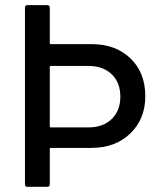

<svg xmlns="http://www.w3.org/2000/svg" viewBox="-20 -720 612 740"><path d="M175.8 -549.8H335Q425.3 -549.8 482.7 -495.1Q540 -440.4 540 -349.1Q540 -261.7 482.4 -205.8Q424.8 -149.9 331.1 -149.9H175.8Q171.9 -149.9 171.9 -146V-9.8Q171.9 0 162.1 0H85.9Q76.2 0 76.2 -9.8V-689.9Q76.2 -700.2 85.9 -700.2H162.1Q171.9 -700.2 171.9 -689.9V-554.2Q171.9 -549.8 175.8 -549.8ZM175.8 -229H321.8Q377 -229 410.4 -261.2Q443.8 -293.5 443.8 -347.2Q443.8 -401.9 410.4 -433.8Q377 -465.8 321.8 -465.8H175.8Q171.9 -465.8 171.9 -461.9V-232.9Q171.9 -229 175.8 -229Z"/></svg>

Font: Gruenseis Font Medium
Style: Regular
Weight: 500
Designer: Jeremy Tribby
Foundry: Tribby Type
Version: Version 1.408;Glyphs 3.1.2 (3151)